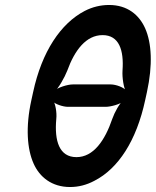

<svg xmlns="http://www.w3.org/2000/svg" viewBox="-20 -741 626 771"><path d="M563 -339 570 -371C594 -481 589 -568 563 -627C539 -681 492 -721 418 -721C384 -721 351 -713 320 -697C224 -647 148 -534 113 -371L106 -339C82 -230 89 -142 115 -84C139 -30 188 10 261 10C295 10 327 2 359 -15C455 -64 528 -176 563 -339ZM253 -312H404C424 -312 462 -322 477 -335L475 -338C460 -326 440 -290 431 -264C401 -176 355 -110 287 -110C218 -110 198 -175 206 -263C209 -290 202 -326 193 -338L191 -335C200 -323 233 -312 253 -312ZM424 -402H273C251 -402 213 -390 197 -376L199 -373C215 -387 239 -429 250 -457C280 -540 326 -600 392 -600C458 -600 478 -540 472 -458C470 -429 477 -387 486 -373L488 -376C478 -390 446 -402 424 -402Z"/></svg>

Font: Asimov
Style: EdgeExtremeIt
Weight: 500
Designer: Google
Version: Version 2.000980: 2014